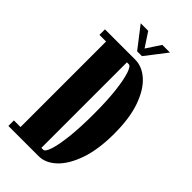

<svg xmlns="http://www.w3.org/2000/svg" viewBox="-262 -918 984 984"><g transform="rotate(45 230.0 -426.0)"><path d="M21 0V-40H69V-660H21V-700H240Q290.5 -700 334.5 -660.8Q378.5 -621.5 405.8 -545Q433 -468.5 433 -355.5Q433 -241.5 405.5 -162.2Q378 -83 334 -41.5Q290 0 240 0ZM220 -40H233.5Q247 -40 259.2 -76.5Q271.5 -113 279.5 -183.5Q287.5 -254 287.5 -355.5Q287.5 -450 279.5 -518.2Q271.5 -586.5 259.2 -623.2Q247 -660 233.5 -660H220ZM217 -737 128.5 -851.5H183L234 -774L285 -851.5H340.5L252 -737Z"/></g></svg>

Font: Imbue Thin 10pt Black
Style: Regular
Weight: 900
Version: Version 1.102